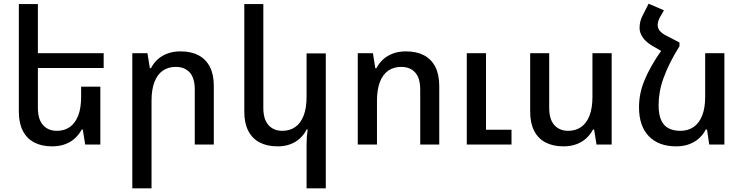

<svg xmlns="http://www.w3.org/2000/svg" viewBox="-20 -782 4027 1039"><path d="M523 -313V0H441L428 -81H422Q409 -56 387 -35Q365 -14 333.5 -2Q302 10 262 10Q206 10 165.5 -11Q125 -32 103.5 -74Q82 -116 82 -177V-760H185V-198Q185 -136 213 -105Q241 -74 288 -74Q328 -74 357.5 -94.5Q387 -115 403 -156Q419 -197 419 -258V-313ZM132 -494H541V-414H132Z M696 237V-494H778L791 -413H797Q810 -439 832 -459.5Q854 -480 885.5 -492Q917 -504 957 -504Q1014 -504 1054 -483Q1094 -462 1115.5 -420.5Q1137 -379 1137 -317V0H1034V-297Q1034 -360 1006.5 -390Q979 -420 931 -420Q891 -420 861.5 -400Q832 -380 816 -339Q800 -298 800 -237V237Z M1743 237H1639V-1Q1639 -22 1640.5 -41.5Q1642 -61 1645 -81H1639Q1627 -56 1605 -35Q1583 -14 1552.5 -2Q1522 10 1482 10Q1426 10 1385.5 -11Q1345 -32 1323.5 -74Q1302 -116 1302 -177V-760H1405V-198Q1405 -136 1433 -105Q1461 -74 1508 -74Q1548 -74 1577.5 -94.5Q1607 -115 1623 -156Q1639 -197 1639 -258V-493H1743Z M1916 0V-494H1998L2011 -413H2017Q2030 -439 2052 -459.5Q2074 -480 2105.5 -492Q2137 -504 2177 -504Q2234 -504 2274 -483Q2314 -462 2335.5 -420.5Q2357 -379 2357 -317V0H2254V-297Q2254 -360 2226.5 -390Q2199 -420 2151 -420Q2111 -420 2081.5 -400Q2052 -380 2036 -339Q2020 -298 2020 -237V0ZM2506 0V-494H2610V-80H2748V0Z M3290 -494V0H3208L3195 -81H3189Q3176 -56 3154 -35Q3132 -14 3100.5 -2Q3069 10 3029 10Q2973 10 2932.5 -11Q2892 -32 2870.5 -74Q2849 -116 2849 -177V-494H2952V-198Q2952 -136 2980 -105Q3008 -74 3055 -74Q3095 -74 3124.5 -94.5Q3154 -115 3170 -156Q3186 -197 3186 -258V-494Z M3562 -513 3657 -552V-532Q3627 -484 3606 -441.5Q3585 -399 3571 -360.5Q3557 -322 3550.5 -285.5Q3544 -249 3544 -213Q3544 -162 3558 -131.5Q3572 -101 3598.5 -87.5Q3625 -74 3662 -74Q3703 -74 3733 -94.5Q3763 -115 3779.5 -156Q3796 -197 3796 -258V-494H3900V0H3818L3806 -81H3799Q3787 -56 3764.5 -35Q3742 -14 3710.5 -2Q3679 10 3639 10Q3544 10 3491 -45Q3438 -100 3438 -201Q3438 -236 3444.5 -271Q3451 -306 3466 -343.5Q3481 -381 3504.5 -423Q3528 -465 3562 -513ZM3657 -552 3562 -504 3510 -534Q3477 -553 3459 -578.5Q3441 -604 3441 -631Q3441 -650 3445.5 -667Q3450 -684 3459 -701L3490 -762L3573 -726L3551 -688Q3545 -677 3542 -666.5Q3539 -656 3539 -647Q3539 -629 3550.5 -615Q3562 -601 3586 -589Z"/></svg>

Font: Noto Sans Armenian Medium
Style: Regular
Weight: 500
Designer: Monotype Design Team
Foundry: Monotype Imaging Inc.
Version: Version 2.007